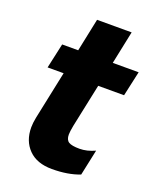

<svg xmlns="http://www.w3.org/2000/svg" viewBox="-123 -698 644 788"><g transform="rotate(20 199.0 -304.5)"><path d="M61 -117Q61 -136 66 -161L110 -371H40L64 -480H134L164 -624H315L285 -480H398L374 -371H261L221 -181Q216 -154 216 -142Q216 -119 229.5 -110.5Q243 -102 277 -102Q309 -102 344 -118L320 -5Q269 15 199 15Q133 15 97 -21.5Q61 -58 61 -117Z"/></g></svg>

Font: Prompt SemiBold
Style: Italic
Weight: 600
Italic angle: -12°
Designer: Katatrad Team
Foundry: CadsonDemak
Version: Version 1.001